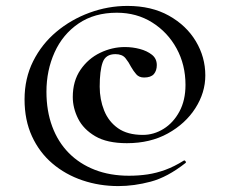

<svg xmlns="http://www.w3.org/2000/svg" viewBox="-20 -523 767 649"><path d="M380 106Q316 106 258.5 86.5Q201 67 157 29.5Q113 -8 88 -62.5Q63 -117 63 -187Q63 -258 92 -316Q121 -374 170.5 -415.5Q220 -457 282.5 -480Q345 -503 411 -503Q492 -503 551 -470Q610 -437 642 -383.5Q674 -330 674 -268Q674 -210 640.5 -157.5Q607 -105 547.5 -72Q488 -39 409 -39Q342 -39 302 -62.5Q262 -86 244 -122Q226 -158 226 -195Q226 -249 252 -287Q278 -325 318.5 -344.5Q359 -364 402 -364Q428 -364 452.5 -357.5Q477 -351 493.5 -338Q510 -325 510 -303Q510 -284 500 -272.5Q490 -261 467 -261Q450 -261 440.5 -272Q431 -283 423 -297Q415 -313 404 -326.5Q393 -340 370 -340Q337 -340 327 -312Q317 -284 317 -230Q317 -187 332 -149.5Q347 -112 379 -89.5Q411 -67 463 -67Q500 -67 533 -87.5Q566 -108 586.5 -146Q607 -184 607 -236Q607 -304 577 -359Q547 -414 494.5 -447Q442 -480 375 -480Q299 -480 245.5 -443.5Q192 -407 164.5 -346Q137 -285 137 -213Q137 -148 156.5 -95.5Q176 -43 212.5 -6Q249 31 300.5 51Q352 71 416 71Q449 71 479 66.5Q509 62 539 51Q569 40 601 20Q604 18 607 22Q610 26 607 28Q546 76 489.5 91Q433 106 380 106Z"/></svg>

Font: Cormorant Garamond Light
Style: Bold Italic
Weight: 700
Italic angle: -10°
Version: Version 4.001